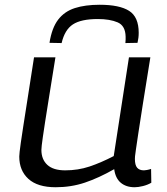

<svg xmlns="http://www.w3.org/2000/svg" viewBox="-20 -777 704 807"><path d="M214 10Q138 10 99.5 -25Q61 -60 61 -119Q61 -126 62.5 -139Q64 -152 67.5 -177.5Q71 -203 78 -247.5Q85 -292 96 -362.5Q107 -433 123 -536H213Q197 -437 186.5 -371Q176 -305 169.5 -264Q163 -223 160 -200.5Q157 -178 155.5 -166.5Q154 -155 154 -147Q154 -107 179 -84Q204 -61 254 -61Q308 -61 356 -77Q404 -93 458 -121L522 -536H612Q593 -417 580.5 -340Q568 -263 561.5 -217.5Q555 -172 551.5 -150Q548 -128 547.5 -120Q547 -112 547 -109Q547 -83 556.5 -72Q566 -61 585 -61Q589 -61 597.5 -62.5Q606 -64 615 -67L616 -9Q601 0 581 5Q561 10 546 10Q510 10 487.5 -9Q465 -28 460 -66Q395 -29 337 -9.5Q279 10 214 10ZM399 -757Q482 -757 522.5 -731.5Q563 -706 563 -639Q563 -618 558 -597L507 -596Q508 -604 508 -610.5Q508 -617 508 -623Q507 -669 474.5 -683Q442 -697 391 -697Q321 -697 286.5 -674.5Q252 -652 239 -596L188 -597Q198 -660 224.5 -694.5Q251 -729 294.5 -743Q338 -757 399 -757Z"/></svg>

Font: Georama Extended
Style: Italic
Weight: 400
Width: 7
Italic angle: -9°
Designer: Jean-Baptiste Levee
Foundry: Production Type
Version: Version 1.000